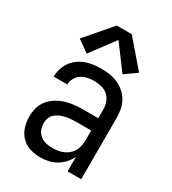

<svg xmlns="http://www.w3.org/2000/svg" viewBox="-188 -867 875 976"><g transform="rotate(30 250.0 -379.5)"><path d="M201 8Q226 8 250 3Q274 -2 295.5 -14.5Q317 -27 333.5 -45.5Q350 -64 360 -86V0H440V-363Q440 -388 435 -412.5Q430 -437 417.5 -458Q405 -479 386 -495Q367 -511 344.5 -521Q322 -531 297.5 -534.5Q273 -538 249 -538Q225 -538 202 -535Q179 -532 157.5 -524Q136 -516 117 -502Q98 -488 85 -469Q72 -450 65 -427.5Q58 -405 58 -382Q58 -382 58 -382Q58 -382 58 -382H138Q138 -401 148 -419Q158 -437 174 -447.5Q190 -458 209.5 -462Q229 -466 249 -466Q270 -466 291.5 -460.5Q313 -455 329 -441Q345 -427 352.5 -406Q360 -385 360 -363V-312H269Q243 -312 217 -309Q191 -306 166.5 -298Q142 -290 120 -276Q98 -262 81.5 -241.5Q65 -221 58.5 -195.5Q52 -170 52 -144Q52 -114 61 -84.5Q70 -55 91 -33Q112 -11 141.5 -1.5Q171 8 201 8ZM232 -64Q213 -64 194.5 -68.5Q176 -73 161 -85Q146 -97 139 -115Q132 -133 132 -152Q132 -168 137.5 -182.5Q143 -197 154 -207Q165 -217 179.5 -223.5Q194 -230 208.5 -233.5Q223 -237 238.5 -238.5Q254 -240 269 -240H360V-180Q360 -156 351.5 -132.5Q343 -109 324 -93Q305 -77 281 -70.5Q257 -64 232 -64ZM145 -567 250 -708 355 -567 424 -616 294 -767H206L76 -616Z"/></g></svg>

Font: Iosevka SS09
Style: Regular
Weight: 400
Monospace: yes
Designer: Belleve Invis
Foundry: Belleve Invis
Version: Version 5.2.1; ttfautohint (v1.8.3)